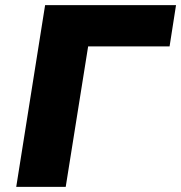

<svg xmlns="http://www.w3.org/2000/svg" viewBox="-20 -725 703 745"><path d="M43 0 155 -705H663L638 -545H322L235 0Z"/></svg>

Font: Nunito Sans 7pt Black
Style: Italic
Weight: 900
Italic angle: -9°
Version: Version 3.101;gftools[0.9.27]